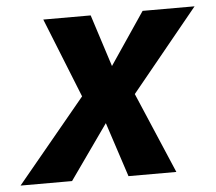

<svg xmlns="http://www.w3.org/2000/svg" viewBox="-95 -594 721 642"><g transform="rotate(-5 265.0 -273.0)"><path d="M179.7 -279.3 72.8 -546.4H231.9L288.1 -371.6L406.2 -546.4H580.6L356 -271.5L471.7 0H311L251 -183.1L121.6 0H-51.3Z"/></g></svg>

Font: Viking Open Sans
Style: Bold Italic
Weight: 700
Italic angle: -12°
Foundry: Ascender Corporation
Version: Version 2.000